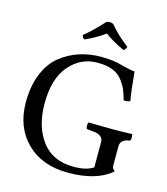

<svg xmlns="http://www.w3.org/2000/svg" viewBox="-120 -907 880 1011"><g transform="rotate(15 320.0 -402.0)"><path d="M359 -625Q421 -625 473.5 -610.5Q526 -596 546 -596Q556 -487 565 -440Q552 -432 530 -434Q520 -471 509.5 -494Q499 -517 479 -541.5Q459 -566 426.5 -578Q394 -590 347 -590Q255 -590 193.5 -518Q132 -446 132 -311Q132 -187 191 -107.5Q250 -28 366 -28Q434 -28 472 -53V-193Q472 -211 458 -221Q444 -231 429 -233Q414 -235 382 -238Q378 -243 378 -256.5Q378 -270 382 -274Q466 -272 524 -272Q564 -272 618 -274Q622 -270 622 -256.5Q622 -243 618 -238Q566 -232 566 -193V-86Q566 -74 581 -60Q500 10 345 10Q203 10 119 -73Q35 -156 35 -292Q35 -381 62.5 -447.5Q90 -514 137 -551.5Q184 -589 239.5 -607Q295 -625 359 -625ZM373 -808Q417 -755 476 -711Q471 -695 460 -690Q395 -720 354 -751Q307 -717 247 -690Q236 -697 233 -711Q274 -742 334 -808Q352 -819 373 -808Z"/></g></svg>

Font: Libertinus Mono
Style: Regular
Weight: 400
Designer: Philipp H. Poll
Foundry: Khaled Hosny
Version: Version 6.7